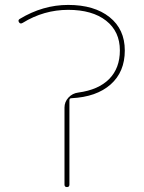

<svg xmlns="http://www.w3.org/2000/svg" viewBox="-20 -760 584 780"><path d="M72 -667Q62 -661 57 -670Q52 -678 60 -683Q154 -740 257 -740Q363 -740 425 -690.5Q487 -641 487 -555Q487 -468 429.5 -417Q372 -366 270 -361Q262 -361 262 -352V-10Q262 0 252 0Q242 0 242 -10V-323Q242 -346 258 -363.5Q274 -381 298 -384Q380 -395 423.5 -439Q467 -483 467 -555Q467 -632 411 -676Q355 -720 257 -720Q158 -720 72 -667Z"/></svg>

Font: Rounded Mplus 1c Thin
Style: Regular
Weight: 250
Version: Version 1.059.20150529